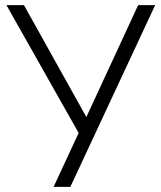

<svg xmlns="http://www.w3.org/2000/svg" viewBox="-20 -725 624 745"><path d="M188 0 293 -226 292 -197 5 -705H73L320 -262H311L516 -705H582L253 0Z"/></svg>

Font: Nunito Sans 10pt SemiCondensed Light
Style: Regular
Weight: 300
Width: 4
Designer: Vernon Adams
Foundry: Vernon Adams
Version: Version 3.101;gftools[0.9.27]